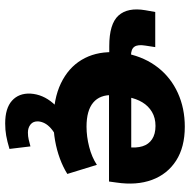

<svg xmlns="http://www.w3.org/2000/svg" viewBox="-16 -534 751 760"><g transform="rotate(90 360.0 -153.5)"><path d="M460 11Q371 11 309.5 -18.5Q248 -48 216.5 -100.5Q185 -153 186 -222L199 -210H162Q74 -210 41 -246.5Q8 -283 20 -353L27 -392H166L160 -353Q155 -323 164.5 -309.5Q174 -296 200 -296H214L192 -282Q207 -352 247 -403Q287 -454 347.5 -481.5Q408 -509 481 -509Q562 -509 615.5 -474.5Q669 -440 691.5 -379Q714 -318 702 -238L698 -209H344L356 -224Q354 -173 385.5 -146.5Q417 -120 481 -120Q520 -120 561 -130.5Q602 -141 632 -161L668 -44Q641 -27 607 -14.5Q573 -2 536 4.5Q499 11 460 11ZM478 -393Q446 -393 422.5 -379Q399 -365 384.5 -341Q370 -317 364 -285L358 -297H575L562 -284Q566 -317 558.5 -341.5Q551 -366 530.5 -379.5Q510 -393 478 -393ZM468 202Q408 202 378 175Q348 148 350 102Q353 53 388 12.5Q423 -28 475 -48L520 0Q501 9 487.5 21Q474 33 467.5 45.5Q461 58 460 71Q459 91 472 101.5Q485 112 504 112Q519 112 531.5 109Q544 106 559 102L569 185Q539 194 516.5 198Q494 202 468 202Z"/></g></svg>

Font: Nunito Sans 10pt Black
Style: Italic
Weight: 900
Italic angle: -9°
Designer: Vernon Adams
Foundry: Vernon Adams
Version: Version 3.101;gftools[0.9.27]